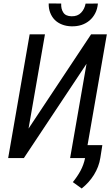

<svg xmlns="http://www.w3.org/2000/svg" viewBox="-20 -908 645 1103"><path d="M294.9 -793.5C306.2 -782.2 320.3 -773.4 336.4 -767.1C352.5 -760.7 370.6 -757.3 390.6 -756.8C411.1 -756.3 430.2 -758.8 448.2 -764.6C465.8 -770.5 481.4 -779.3 494.6 -790.5C507.8 -801.8 519 -815.9 527.3 -832.5C535.6 -848.6 540.5 -867.2 542.5 -887.7L471.7 -887.2C467.8 -866.2 459 -848.6 445.8 -835C432.6 -820.8 414.1 -814 391.1 -814.5C368.2 -814.9 352.5 -822.3 343.8 -835.9C334.5 -849.6 330.6 -866.7 331.5 -887.7L259.8 -888.2C259.3 -868.2 262.2 -850.6 268.6 -834.5C274.9 -818.4 283.7 -804.7 294.9 -793.5ZM593.8 -710.9H503.4L144 -169.4L238.3 -710.9H150.4L26.9 0H117.2L477.1 -541.5L382.8 0H468.8C463.4 26.4 454.6 50.3 442.4 73.2C430.2 95.7 415.5 117.2 398.4 138.2L449.2 174.8C477.1 152.8 500.5 127 519.5 96.7C538.6 65.9 551.3 33.2 556.6 -2.4L567.9 -74.2H482.9Z"/></svg>

Font: Roboto Condensed
Style: Italic
Weight: 400
Designer: Google
Version: Version 1.000;PS 001.000;hotconv 1.0.88;makeotf.lib2.5.64775